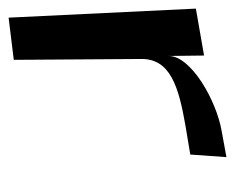

<svg xmlns="http://www.w3.org/2000/svg" viewBox="-125 -442 546 446"><g transform="rotate(90 148.0 -219.0)"><path d="M55 -338 54 -420 -55 -401 -34 34 64 22 62 -275C62 -341 125 -361 218 -377L284 -388L290 -472L230 -461C159 -449 55 -390 55 -338Z"/></g></svg>

Font: Gamestation Warped
Style: Regular
Weight: 400
Designer: Jonas Hecksher
Foundry: Jonas Hecksher, Playtypeª, e-types AS
Version: Version 1.003